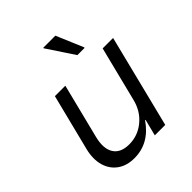

<svg xmlns="http://www.w3.org/2000/svg" viewBox="-200 -841 976 976"><g transform="rotate(-45 287.5 -353.5)"><path d="M202.5 9.2Q147.5 9.2 110.8 -17.5Q74.2 -44.2 61.2 -90.4Q48.3 -136.7 62.5 -195L139.2 -500H214.2L140 -204.2Q123.3 -135.8 147.9 -97.5Q172.5 -59.2 233.3 -59.2Q295.8 -59.2 344.2 -99.2Q392.5 -139.2 408.3 -204.2L482.5 -500H557.5L432.5 0H357.5L380 -89.2H376.7Q309.2 9.2 202.5 9.2ZM367.5 -566.7 270.8 -712.5 271.7 -715.8H358.3L420 -570L419.2 -566.7Z"/></g></svg>

Font: Funnel Sans Light Light
Style: Italic
Weight: 300
Italic angle: -14.036°
Version: Version 1.000